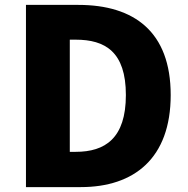

<svg xmlns="http://www.w3.org/2000/svg" viewBox="-20 -764 769 784"><path d="M86 0H310C527 0 677 -117 677 -376C677 -635 527 -744 300 -744H86ZM265 -144V-602H289C409 -602 494 -553 494 -376C494 -199 409 -144 289 -144Z"/></svg>

Font: Noto Sans CJK JP Black
Style: Regular
Weight: 900
Designer: Ryoko NISHIZUKA (kana & ideographs); Paul D. Hunt (Latin, Greek & Cyrillic); Wenlong ZHANG (bopomofo); Sandoll Communica
Foundry: Adobe Systems Incorporated
Version: Version 1.004;PS 1.004;hotconv 1.0.82;makeotf.lib2.5.63406